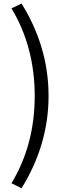

<svg xmlns="http://www.w3.org/2000/svg" viewBox="-20 -838 378 1056"><path d="M98.6 197.3 43 169.9Q170.9 -41 170.9 -310.5Q170.9 -580.1 43 -792L98.6 -818.4Q247.1 -579.1 247.1 -310.5Q247.1 -43 98.6 197.3Z"/></svg>

Font: Bpmf Zihi Sans Regular
Style: Regular
Weight: 400
Foundry: But Ko
Version: Version 1.320